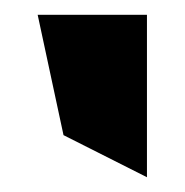

<svg xmlns="http://www.w3.org/2000/svg" viewBox="-20 -797 250 260"><path d="M179 -777H31L66 -614L179 -557Z"/></svg>

Font: Charger
Style: Hemi
Weight: 900
Designer: Jasper
Foundry: Cannot Into Space Fonts
Version: Version 0.99